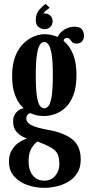

<svg xmlns="http://www.w3.org/2000/svg" viewBox="-20 -704 462 974"><path d="M205.5 249Q160 249 118.8 234.5Q77.5 220 51.5 190.5Q25.5 161 25.5 116Q25.5 83 38 60.8Q50.5 38.5 67.8 25Q85 11.5 99.2 5.5Q113.5 -0.5 117 -1.5Q112 -2.5 95 -10.8Q78 -19 62.2 -37.5Q46.5 -56 46.5 -88.5Q46.5 -115 60.5 -131.2Q74.5 -147.5 89.5 -152Q96 -155 100.5 -154.5Q96.5 -157.5 82 -174.5Q67.5 -191.5 54.5 -226.8Q41.5 -262 41.5 -319.5Q41.5 -378.5 57.8 -419Q74 -459.5 99.5 -484Q125 -508.5 153.2 -519.5Q181.5 -530.5 206 -530.5Q242 -530 272 -516.5Q284 -541 308 -554.8Q332 -568.5 357.5 -568.5Q384 -568.5 395 -555.5Q406 -542.5 406 -523Q406 -504 395.5 -493.5Q385 -483 369 -483Q352.5 -483 346 -490.2Q339.5 -497.5 334.8 -504.5Q330 -511.5 319 -511.5Q313.5 -511.5 308.8 -508.5Q304 -505.5 302.5 -497Q368 -442 368 -325.5Q368 -261 351.8 -220Q335.5 -179 310 -156.2Q284.5 -133.5 256.5 -124.5Q228.5 -115.5 204.5 -115.5Q175 -115.5 157.2 -121.5Q139.5 -127.5 135.5 -129Q133.5 -129.5 133.5 -129.5Q127 -129.5 120.2 -122.2Q113.5 -115 113.5 -102Q113.5 -83 137.5 -69.8Q161.5 -56.5 228 -44.5Q304 -31 346.8 2.8Q389.5 36.5 389.5 105.5Q389.5 147.5 371.2 175.2Q353 203 324.5 219.2Q296 235.5 264.2 242.2Q232.5 249 205.5 249ZM204.5 -154.5Q215.5 -154.5 225.5 -165.8Q235.5 -177 241.8 -213Q248 -249 248 -323.5Q248 -394.5 241.8 -430.5Q235.5 -466.5 225.5 -478.8Q215.5 -491 205 -491Q193.5 -491 183.8 -478.8Q174 -466.5 167.8 -430Q161.5 -393.5 161.5 -321.5Q161.5 -247.5 167.8 -212Q174 -176.5 184 -165.5Q194 -154.5 204.5 -154.5ZM205.5 212.5Q239 212.5 260 187.8Q281 163 281 129.5Q281 94.5 271 75.2Q261 56 233.5 42Q218.5 33.5 199.2 25.5Q180 17.5 170.5 14Q156 22.5 140.5 47Q125 71.5 125 114.5Q125 158 146 185.2Q167 212.5 205.5 212.5ZM211.5 -684.5 232.5 -664Q227.5 -662 215 -651.8Q202.5 -641.5 199.5 -634Q202 -636 207 -636Q224 -636 235.5 -624.5Q247 -613 247 -596Q247 -579 235.2 -567.5Q223.5 -556 207 -556Q188.5 -556 175 -567.5Q161.5 -579 161.5 -602.5Q161.5 -635.5 179.8 -655.2Q198 -675 211.5 -684.5Z"/></svg>

Font: Imbue 10pt
Style: Bold
Weight: 700
Designer: Tyler Finck
Foundry: Etcetera Type Company
Version: Version 1.102; ttfautohint (v1.8.3)